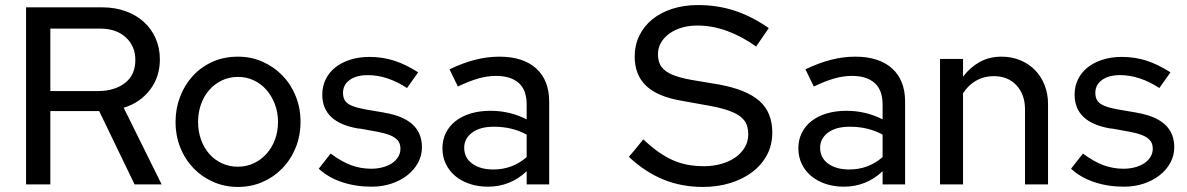

<svg xmlns="http://www.w3.org/2000/svg" viewBox="-20 -729 4693 759"><path d="M83 0V-700H384Q434 -700 476 -685Q518 -670 548 -643Q578 -616 595 -578Q612 -540 612 -494Q612 -425 573 -374Q534 -323 469 -303Q507 -227 544 -151.5Q581 -76 619 0H512Q477 -73 442 -145Q407 -217 372 -290H179V0ZM376 -616H179V-369H367Q432 -369 473.5 -400.5Q515 -432 515 -492Q515 -547 477 -581.5Q439 -616 376 -616Z M674 -248Q674 -299 691.5 -345.5Q709 -392 741 -427.5Q773 -463 818.5 -484Q864 -505 921 -505Q973 -505 1018 -485Q1063 -465 1096.5 -430.5Q1130 -396 1149 -349Q1168 -302 1168 -248Q1168 -192 1148.5 -144.5Q1129 -97 1095 -62.5Q1061 -28 1016.5 -9Q972 10 921 10Q869 10 824 -9.5Q779 -29 745.5 -63.5Q712 -98 693 -145Q674 -192 674 -248ZM921 -70Q954 -70 983 -83.5Q1012 -97 1033.5 -121Q1055 -145 1067 -177Q1079 -209 1079 -247Q1079 -285 1066.5 -317.5Q1054 -350 1033 -374Q1012 -398 983 -411.5Q954 -425 921 -425Q886 -425 857 -411Q828 -397 807 -373Q786 -349 774.5 -316.5Q763 -284 763 -247Q763 -210 774.5 -177.5Q786 -145 807 -121Q828 -97 857 -83.5Q886 -70 921 -70Z M1240 -62Q1252 -77 1263.5 -92Q1275 -107 1287 -122Q1330 -90 1368 -76Q1406 -62 1447 -62Q1471 -62 1492 -67.5Q1513 -73 1528.5 -83Q1544 -93 1553.5 -108Q1563 -123 1563 -141Q1563 -162 1552 -174.5Q1541 -187 1520.5 -195Q1500 -203 1470 -208.5Q1440 -214 1401 -221H1396Q1254 -245 1254 -355Q1254 -388 1267.5 -415.5Q1281 -443 1305.5 -462.5Q1330 -482 1364.5 -493Q1399 -504 1440 -504Q1493 -504 1539 -489Q1585 -474 1633 -443Q1622 -427 1611 -412Q1600 -397 1589 -381Q1549 -407 1510.5 -419.5Q1472 -432 1434 -432Q1389 -432 1362.5 -413Q1336 -394 1336 -362Q1336 -341 1345.5 -329Q1355 -317 1374.5 -309.5Q1394 -302 1424.5 -296.5Q1455 -291 1498 -284L1502 -283Q1648 -258 1648 -147Q1648 -114 1632.5 -85.5Q1617 -57 1590 -36Q1563 -15 1527 -3Q1491 9 1449 9Q1386 9 1332 -9Q1278 -27 1240 -62Z M1909 9Q1870 9 1837 -2Q1804 -13 1780 -33Q1756 -53 1742.5 -81Q1729 -109 1729 -143Q1729 -176 1742.5 -203.5Q1756 -231 1781 -250.5Q1806 -270 1841 -280.5Q1876 -291 1919 -291Q1996 -291 2062 -257V-316Q2062 -373 2030.5 -401Q1999 -429 1941 -429Q1906 -429 1870 -418.5Q1834 -408 1790 -387Q1782 -404 1773.5 -421Q1765 -438 1757 -455Q1809 -480 1857.5 -492.5Q1906 -505 1954 -505Q2048 -505 2099.5 -458.5Q2151 -412 2151 -327V0H2062V-52Q1997 9 1909 9ZM1815 -145Q1815 -105 1847 -82Q1879 -59 1930 -59Q2006 -59 2062 -108V-197Q2004 -228 1934 -228H1932Q1877 -228 1846 -204.5Q1815 -181 1815 -145Z M2466 -109Q2481 -126 2495 -143.5Q2509 -161 2523 -178Q2554 -149 2583 -128.5Q2612 -108 2640.5 -95.5Q2669 -83 2699 -77.5Q2729 -72 2763 -72Q2800 -72 2832.5 -81.5Q2865 -91 2888 -107.5Q2911 -124 2924.5 -147Q2938 -170 2938 -198Q2938 -232 2922.5 -252.5Q2907 -273 2874.5 -286.5Q2842 -300 2792 -309.5Q2742 -319 2673 -331Q2579 -347 2534 -390Q2489 -433 2489 -506Q2489 -550 2507 -587.5Q2525 -625 2558 -652Q2591 -679 2637 -694Q2683 -709 2739 -709Q2817 -709 2885 -686.5Q2953 -664 3019 -618Q3007 -600 2994 -581.5Q2981 -563 2969 -545Q2915 -584 2856 -606Q2797 -628 2737 -628Q2703 -628 2674.5 -619.5Q2646 -611 2625 -595.5Q2604 -580 2592.5 -559.5Q2581 -539 2581 -515Q2581 -483 2595.5 -464Q2610 -445 2639.5 -433Q2669 -421 2714.5 -413Q2760 -405 2822 -395Q2931 -375 2982 -330Q3033 -285 3033 -205Q3033 -156 3012 -116.5Q2991 -77 2954 -49Q2917 -21 2867 -5.5Q2817 10 2759 10Q2674 10 2602 -19.5Q2530 -49 2466 -109Z M3316 9Q3277 9 3244 -2Q3211 -13 3187 -33Q3163 -53 3149.5 -81Q3136 -109 3136 -143Q3136 -176 3149.5 -203.5Q3163 -231 3188 -250.5Q3213 -270 3248 -280.5Q3283 -291 3326 -291Q3403 -291 3469 -257V-316Q3469 -373 3437.5 -401Q3406 -429 3348 -429Q3313 -429 3277 -418.5Q3241 -408 3197 -387Q3189 -404 3180.5 -421Q3172 -438 3164 -455Q3216 -480 3264.5 -492.5Q3313 -505 3361 -505Q3455 -505 3506.5 -458.5Q3558 -412 3558 -327V0H3469V-52Q3404 9 3316 9ZM3222 -145Q3222 -105 3254 -82Q3286 -59 3337 -59Q3413 -59 3469 -108V-197Q3411 -228 3341 -228H3339Q3284 -228 3253 -204.5Q3222 -181 3222 -145Z M3696 0V-496H3787V-426Q3815 -463 3853 -484Q3891 -505 3939 -505Q3979 -505 4013 -491Q4047 -477 4071.5 -452Q4096 -427 4109.5 -392.5Q4123 -358 4123 -318V0H4032V-297Q4032 -355 3998.5 -391.5Q3965 -428 3908 -428Q3870 -428 3838.5 -410Q3807 -392 3787 -360V0Z M4214 -62Q4226 -77 4237.5 -92Q4249 -107 4261 -122Q4304 -90 4342 -76Q4380 -62 4421 -62Q4445 -62 4466 -67.5Q4487 -73 4502.5 -83Q4518 -93 4527.5 -108Q4537 -123 4537 -141Q4537 -162 4526 -174.5Q4515 -187 4494.5 -195Q4474 -203 4444 -208.5Q4414 -214 4375 -221H4370Q4228 -245 4228 -355Q4228 -388 4241.5 -415.5Q4255 -443 4279.5 -462.5Q4304 -482 4338.5 -493Q4373 -504 4414 -504Q4467 -504 4513 -489Q4559 -474 4607 -443Q4596 -427 4585 -412Q4574 -397 4563 -381Q4523 -407 4484.5 -419.5Q4446 -432 4408 -432Q4363 -432 4336.5 -413Q4310 -394 4310 -362Q4310 -341 4319.5 -329Q4329 -317 4348.5 -309.5Q4368 -302 4398.5 -296.5Q4429 -291 4472 -284L4476 -283Q4622 -258 4622 -147Q4622 -114 4606.5 -85.5Q4591 -57 4564 -36Q4537 -15 4501 -3Q4465 9 4423 9Q4360 9 4306 -9Q4252 -27 4214 -62Z"/></svg>

Font: Rosa Sans
Style: Regular
Weight: 400
Designer: Pentagram / MCKL
Foundry: Pentagram / MCKL
Version: Version 1.005;September 16, 2019;FontCreator 11.5.0.2425 64-